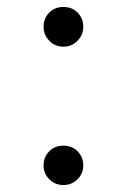

<svg xmlns="http://www.w3.org/2000/svg" viewBox="-20 -517 365 551"><path d="M105 -42Q105 -66 121 -82.5Q137 -99 162 -99Q187 -99 203 -82.5Q219 -66 219 -42Q219 -19 202.5 -2.5Q186 14 162 14Q138 14 121.5 -2.5Q105 -19 105 -42ZM105 -440Q105 -464 121 -480.5Q137 -497 162 -497Q187 -497 203 -480.5Q219 -464 219 -440Q219 -417 202.5 -400Q186 -383 162 -383Q138 -383 121.5 -400Q105 -417 105 -440Z"/></svg>

Font: GL-CurulMinamoto Light
Style: Regular
Weight: 300
Designer: Eunice (kana); Ryoko NISHIZUKA 西塚涼子 (ideographs); Frank Grießhammer (Latin, Greek & Cyrillic); Wenlong ZHANG
Foundry: Gutenberg Labo; Adobe
Version: Version 1.002